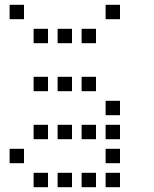

<svg xmlns="http://www.w3.org/2000/svg" viewBox="-20 -800 640 800"><path d="M21 -780Q20 -780 20 -780Q20 -780 20 -779V-721Q20 -720 20 -720Q20 -720 21 -720H79Q80 -720 80 -720Q80 -720 80 -721V-779Q80 -780 80 -780Q80 -780 79 -780ZM421 -780Q420 -780 420 -780Q420 -780 420 -779V-721Q420 -720 420 -720Q420 -720 421 -720H479Q480 -720 480 -720Q480 -720 480 -721V-779Q480 -780 480 -780Q480 -780 479 -780ZM121 -680Q120 -680 120 -680Q120 -680 120 -679V-621Q120 -620 120 -620Q120 -620 121 -620H179Q180 -620 180 -620Q180 -620 180 -621V-679Q180 -680 180 -680Q180 -680 179 -680ZM221 -680Q220 -680 220 -680Q220 -680 220 -679V-621Q220 -620 220 -620Q220 -620 221 -620H279Q280 -620 280 -620Q280 -620 280 -621V-679Q280 -680 280 -680Q280 -680 279 -680ZM321 -680Q320 -680 320 -680Q320 -680 320 -679V-621Q320 -620 320 -620Q320 -620 321 -620H379Q380 -620 380 -620Q380 -620 380 -621V-679Q380 -680 380 -680Q380 -680 379 -680ZM121 -480Q120 -480 120 -480Q120 -480 120 -479V-421Q120 -420 120 -420Q120 -420 121 -420H179Q180 -420 180 -420Q180 -420 180 -421V-479Q180 -480 180 -480Q180 -480 179 -480ZM221 -480Q220 -480 220 -480Q220 -480 220 -479V-421Q220 -420 220 -420Q220 -420 221 -420H279Q280 -420 280 -420Q280 -420 280 -421V-479Q280 -480 280 -480Q280 -480 279 -480ZM321 -480Q320 -480 320 -480Q320 -480 320 -479V-421Q320 -420 320 -420Q320 -420 321 -420H379Q380 -420 380 -420Q380 -420 380 -421V-479Q380 -480 380 -480Q380 -480 379 -480ZM421 -380Q420 -380 420 -380Q420 -380 420 -379V-321Q420 -320 420 -320Q420 -320 421 -320H479Q480 -320 480 -320Q480 -320 480 -321V-379Q480 -380 480 -380Q480 -380 479 -380ZM121 -280Q120 -280 120 -280Q120 -280 120 -279V-221Q120 -220 120 -220Q120 -220 121 -220H179Q180 -220 180 -220Q180 -220 180 -221V-279Q180 -280 180 -280Q180 -280 179 -280ZM221 -280Q220 -280 220 -280Q220 -280 220 -279V-221Q220 -220 220 -220Q220 -220 221 -220H279Q280 -220 280 -220Q280 -220 280 -221V-279Q280 -280 280 -280Q280 -280 279 -280ZM321 -280Q320 -280 320 -280Q320 -280 320 -279V-221Q320 -220 320 -220Q320 -220 321 -220H379Q380 -220 380 -220Q380 -220 380 -221V-279Q380 -280 380 -280Q380 -280 379 -280ZM421 -280Q420 -280 420 -280Q420 -280 420 -279V-221Q420 -220 420 -220Q420 -220 421 -220H479Q480 -220 480 -220Q480 -220 480 -221V-279Q480 -280 480 -280Q480 -280 479 -280ZM21 -180Q20 -180 20 -180Q20 -180 20 -179V-121Q20 -120 20 -120Q20 -120 21 -120H79Q80 -120 80 -120Q80 -120 80 -121V-179Q80 -180 80 -180Q80 -180 79 -180ZM421 -180Q420 -180 420 -180Q420 -180 420 -179V-121Q420 -120 420 -120Q420 -120 421 -120H479Q480 -120 480 -120Q480 -120 480 -121V-179Q480 -180 480 -180Q480 -180 479 -180ZM121 -80Q120 -80 120 -80Q120 -80 120 -79V-21Q120 -20 120 -20Q120 -20 121 -20H179Q180 -20 180 -20Q180 -20 180 -21V-79Q180 -80 180 -80Q180 -80 179 -80ZM221 -80Q220 -80 220 -80Q220 -80 220 -79V-21Q220 -20 220 -20Q220 -20 221 -20H279Q280 -20 280 -20Q280 -20 280 -21V-79Q280 -80 280 -80Q280 -80 279 -80ZM321 -80Q320 -80 320 -80Q320 -80 320 -79V-21Q320 -20 320 -20Q320 -20 321 -20H379Q380 -20 380 -20Q380 -20 380 -21V-79Q380 -80 380 -80Q380 -80 379 -80ZM421 -80Q420 -80 420 -80Q420 -80 420 -79V-21Q420 -20 420 -20Q420 -20 421 -20H479Q480 -20 480 -20Q480 -20 480 -21V-79Q480 -80 480 -80Q480 -80 479 -80Z"/></svg>

Font: Doto Medium
Style: Regular
Weight: 500
Monospace: yes
Version: Version 1.000